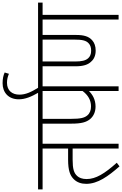

<svg xmlns="http://www.w3.org/2000/svg" viewBox="250 -1186 943 1483"><g transform="rotate(-90 721.5 -444.5)"><path d="M353 -587H447V-622H0V-587H316V-390H230C145 -390 109 -374 83 -350C53 -323 43 -286 43 -250C43 -161 101 -81 178 7L206 -14C122 -108 80 -176 80 -247C80 -281 90 -305 103 -319C126 -345 158 -355 230 -355H316V0H353Z M796 -587H891V-622H434V-587H508V-364C508 -287 519 -250 543 -220C565 -194 598 -178 640 -178C695 -178 733 -202 760 -229V0H796ZM760 -587V-278C728 -236 690 -213 641 -213C612 -213 588 -222 572 -241C553 -263 545 -293 545 -368V-587Z M750 -615H789C752 -675 732 -717 732 -766C732 -820 761 -862 824 -862C851 -862 872 -856 893 -847L903 -880C881 -890 855 -896 820 -896C749 -896 696 -851 696 -771C696 -722 715 -675 750 -615Z M1348 -587H1443V-622H878V-587H951V-332C951 -274 963 -235 988 -211C1006 -190 1035 -177 1072 -177C1107 -177 1133 -187 1152 -204C1182 -230 1193 -269 1193 -328V-587H1312V0H1348ZM1071 -212C1044 -212 1026 -221 1014 -234C995 -254 988 -285 988 -337V-587H1157V-338C1157 -284 1151 -250 1127 -230C1114 -218 1096 -212 1071 -212Z"/></g></svg>

Font: Noto Sans Devanagari UI Condensed ExtraLight
Style: Regular
Weight: 200
Width: 3
Designer: Jelle Bosma - Monotype Design Team
Foundry: Monotype Imaging Inc.
Version: Version 2.004